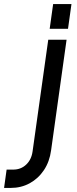

<svg xmlns="http://www.w3.org/2000/svg" viewBox="-132 -740 376 943"><path d="M-112 183 -99.5 93H-67Q-29.5 93 -3.5 68.5Q22.5 44 28 3.5L105 -545H195L119 -2Q111.5 54 83.8 95.5Q56 137 14 160Q-28 183 -79.5 183ZM112 -598.5 129 -720H219L202 -598.5Z"/></svg>

Font: Mohave Light Medium
Style: Italic
Weight: 500
Italic angle: -8°
Version: Version 2.003